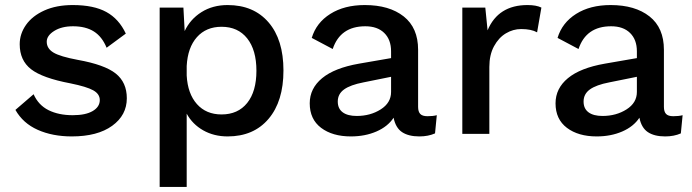

<svg xmlns="http://www.w3.org/2000/svg" viewBox="-20 -530 2740 760"><path d="M41 -95 113 -157Q132 -114 172 -94Q212 -74 268 -74Q319 -74 347 -90.5Q375 -107 375 -134Q375 -158 349 -172.5Q323 -187 259 -200Q148 -221 103 -256Q58 -291 58 -355Q58 -396 83 -431.5Q108 -467 155.5 -488.5Q203 -510 268 -510Q351 -510 401 -482.5Q451 -455 478 -397L402 -341Q384 -385 351.5 -405.5Q319 -426 269 -426Q224 -426 194.5 -407.5Q165 -389 165 -365Q165 -338 191.5 -322Q218 -306 288 -293Q394 -274 438 -239Q482 -204 482 -141Q482 -74 424 -32Q366 10 264 10Q188 10 129.5 -16Q71 -42 41 -95Z M1102 -251Q1102 -129 1043 -59.5Q984 10 881 10Q827 10 784.5 -14Q742 -38 719 -80V210H612V-500H706L711 -407Q733 -454 777.5 -482Q822 -510 881 -510Q984 -510 1043 -441.5Q1102 -373 1102 -251ZM995 -250Q995 -332 958.5 -378Q922 -424 857 -424Q796 -424 759.5 -383Q723 -342 719 -269V-231Q723 -159 759.5 -118Q796 -77 857 -77Q922 -77 958.5 -122.5Q995 -168 995 -250Z M1709 -74 1702 -2Q1675 10 1640 10Q1597 10 1571.5 -7Q1546 -24 1538 -64Q1515 -29 1470 -9.5Q1425 10 1369 10Q1296 10 1251 -24Q1206 -58 1206 -121Q1206 -180 1255 -220.5Q1304 -261 1401 -278L1528 -300V-327Q1528 -373 1501 -399.5Q1474 -426 1426 -426Q1327 -426 1297 -336L1214 -380Q1232 -440 1287.5 -475Q1343 -510 1424 -510Q1521 -510 1578 -465Q1635 -420 1635 -333V-107Q1635 -88 1643.5 -79Q1652 -70 1672 -70Q1694 -70 1709 -74ZM1528 -166V-226L1419 -204Q1367 -194 1342 -176Q1317 -158 1317 -128Q1317 -100 1336.5 -85.5Q1356 -71 1392 -71Q1446 -71 1487 -97Q1528 -123 1528 -166Z M2123 -500 2106 -402Q2083 -415 2043 -415Q2011 -415 1982.5 -398Q1954 -381 1935.5 -347Q1917 -313 1917 -265V0H1810V-500H1901L1910 -410Q1952 -510 2068 -510Q2103 -510 2123 -500Z M2682 -74 2675 -2Q2648 10 2613 10Q2570 10 2544.5 -7Q2519 -24 2511 -64Q2488 -29 2443 -9.5Q2398 10 2342 10Q2269 10 2224 -24Q2179 -58 2179 -121Q2179 -180 2228 -220.5Q2277 -261 2374 -278L2501 -300V-327Q2501 -373 2474 -399.5Q2447 -426 2399 -426Q2300 -426 2270 -336L2187 -380Q2205 -440 2260.5 -475Q2316 -510 2397 -510Q2494 -510 2551 -465Q2608 -420 2608 -333V-107Q2608 -88 2616.5 -79Q2625 -70 2645 -70Q2667 -70 2682 -74ZM2501 -166V-226L2392 -204Q2340 -194 2315 -176Q2290 -158 2290 -128Q2290 -100 2309.5 -85.5Q2329 -71 2365 -71Q2419 -71 2460 -97Q2501 -123 2501 -166Z"/></svg>

Font: Work Sans Medium
Style: Regular
Weight: 500
Designer: Wei Huang
Foundry: Wei Huang
Version: Version 1.500